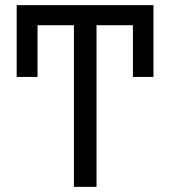

<svg xmlns="http://www.w3.org/2000/svg" viewBox="-20 -727 662 747"><path d="M497.1 -427.7V-628.9H355.5V0H267.6V-628.9H126V-427.7H44.9V-707H577.1V-427.7Z"/></svg>

Font: Pretendard
Style: Regular
Weight: 400
Designer: Base glyphs from Inter by Rasmus Andersson; Hangeul glyphs from Noto Sans CJK(Source Han Sans) by Jang Soo-young and Kan
Foundry: Kil Hyung-jin
Version: Version 1.309